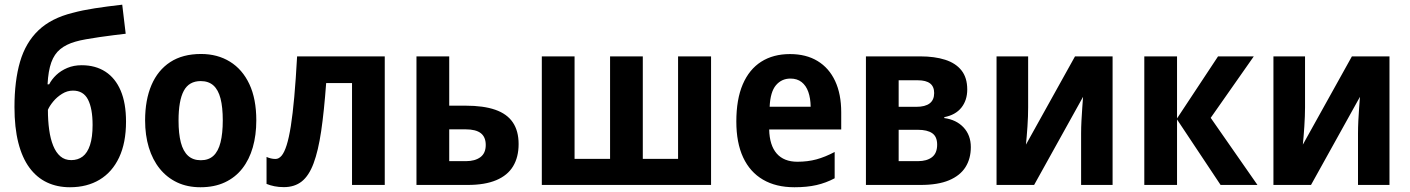

<svg xmlns="http://www.w3.org/2000/svg" viewBox="-20 -786 5993 816"><path d="M41.5 -331.1Q41.5 -442.4 65.2 -523.7Q88.9 -605 143.3 -657Q197.8 -709 289.1 -731.4Q330.6 -742.7 382.8 -750.7Q435.1 -758.8 499.5 -766.1L514.2 -642.6Q492.7 -640.1 463.4 -636.5Q434.1 -632.8 403.3 -628.4Q372.6 -624 345.5 -619.1Q318.4 -614.3 300.3 -608.9Q261.2 -597.7 236.1 -577.1Q210.9 -556.6 198 -520.8Q185.1 -484.9 182.1 -427.7H189Q199.7 -448.7 219.2 -467.3Q238.8 -485.8 266.1 -497.3Q293.5 -508.8 327.1 -508.8Q385.7 -508.8 428 -481.4Q470.2 -454.1 492.9 -400.9Q515.6 -347.7 515.6 -269Q515.6 -179.2 486.3 -116.9Q457 -54.7 403.6 -22.5Q350.1 9.8 277.3 9.8Q223.1 9.8 179.7 -10.7Q136.2 -31.2 105.2 -73.2Q74.2 -115.2 57.9 -179.4Q41.5 -243.7 41.5 -331.1ZM282.7 -105.5Q311 -105.5 331.3 -120.8Q351.6 -136.2 362.5 -169.4Q373.5 -202.6 373.5 -254.9Q373.5 -324.7 354 -362.8Q334.5 -400.9 290 -400.9Q265.6 -400.9 243.7 -387.2Q221.7 -373.5 206.1 -354.5Q190.4 -335.4 183.6 -319.3Q183.6 -273.4 189 -234.6Q194.3 -195.8 206.1 -166.7Q217.8 -137.7 236.6 -121.6Q255.4 -105.5 282.7 -105.5Z M1069.3 -274.4Q1069.3 -211.9 1054.4 -159.9Q1039.6 -107.9 1009.8 -69.8Q980 -31.7 935.5 -11Q891.1 9.8 832 9.8Q776.4 9.8 732.9 -10.7Q689.5 -31.2 658.9 -69.1Q628.4 -106.9 612.5 -159.2Q596.7 -211.4 596.7 -274.4Q596.7 -361.3 623.8 -424.6Q650.9 -487.8 703.6 -522.2Q756.3 -556.6 834.5 -556.6Q904.3 -556.6 957.3 -523.9Q1010.3 -491.2 1039.8 -428.5Q1069.3 -365.7 1069.3 -274.4ZM738.8 -273.4Q738.8 -218.3 748.5 -180.7Q758.3 -143.1 779.3 -124Q800.3 -105 833.5 -105Q866.7 -105 887.2 -124Q907.7 -143.1 917.2 -180.9Q926.8 -218.8 926.8 -274.4Q926.8 -330.6 917.2 -367.4Q907.7 -404.3 887 -422.9Q866.2 -441.4 833 -441.4Q783.2 -441.4 761 -399.9Q738.8 -358.4 738.8 -273.4Z M1615.2 0H1476.1V-433.1H1366.2Q1357.4 -313 1345 -228.8Q1332.5 -144.5 1312.7 -91.8Q1293 -39.1 1262.5 -14.9Q1231.9 9.3 1186.5 9.3Q1164.6 9.3 1146.5 5.6Q1128.4 2 1112.8 -4.4V-119.1Q1121.1 -115.2 1130.9 -112.8Q1140.6 -110.4 1150.9 -110.4Q1165 -110.4 1176.8 -124.3Q1188.5 -138.2 1198.2 -168.9Q1208 -199.7 1216.1 -250.5Q1224.1 -301.3 1230.7 -374.5Q1237.3 -447.8 1242.7 -546.4H1615.2Z M1889.2 -336.9H1959Q2034.7 -336.9 2084.7 -319.6Q2134.8 -302.2 2159.4 -265.9Q2184.1 -229.5 2184.1 -173.8Q2184.1 -118.2 2160.6 -79.3Q2137.2 -40.5 2089.1 -20.3Q2041 0 1967.8 0H1750V-546.4H1889.2ZM2044.4 -169.9Q2044.4 -203.6 2023.4 -220Q2002.4 -236.3 1959 -236.3H1889.2V-101.1H1960.4Q1998.5 -101.1 2021.5 -117.9Q2044.4 -134.8 2044.4 -169.9Z M3002 -546.4V0H2282.7V-546.4H2421.9V-110.8H2572.8V-546.4H2711.9V-110.8H2861.8V-546.4Z M3337.4 -556.2Q3406.2 -556.2 3454.8 -526.6Q3503.4 -497.1 3529.3 -441.7Q3555.2 -386.2 3555.2 -308.6V-235.8H3249Q3250.5 -168.5 3281 -133.5Q3311.5 -98.6 3369.1 -98.6Q3412.6 -98.6 3449.7 -108.6Q3486.8 -118.7 3527.3 -140.1V-28.3Q3490.7 -8.8 3450.2 0.5Q3409.7 9.8 3356.4 9.8Q3277.8 9.8 3222.7 -22.5Q3167.5 -54.7 3138.4 -116.9Q3109.4 -179.2 3109.4 -269.5Q3109.4 -363.8 3136.7 -427.5Q3164.1 -491.2 3215.1 -523.7Q3266.1 -556.2 3337.4 -556.2ZM3339.4 -452.1Q3301.8 -452.1 3277.8 -423.8Q3253.9 -395.5 3251 -332.5H3425.3Q3424.8 -368.7 3415.3 -395.5Q3405.8 -422.4 3386.7 -437.3Q3367.7 -452.1 3339.4 -452.1Z M4090.8 -405.8Q4090.8 -359.9 4065.9 -328.6Q4041 -297.4 3993.2 -288.1V-284.2Q4044.4 -277.3 4075.2 -244.4Q4106 -211.4 4106 -160.6Q4106 -111.8 4083.3 -75.7Q4060.5 -39.6 4013.4 -19.8Q3966.3 0 3892.6 0H3660.2V-546.4H3891.1Q3952.1 -546.4 3997.1 -532Q4042 -517.6 4066.4 -486.6Q4090.8 -455.6 4090.8 -405.8ZM3962.9 -171.4Q3962.9 -205.1 3942.1 -219.7Q3921.4 -234.4 3880.4 -234.4H3799.3V-101.1H3881.3Q3918.9 -101.1 3940.9 -117.9Q3962.9 -134.8 3962.9 -171.4ZM3950.2 -390.6Q3950.2 -418 3932.9 -431.4Q3915.5 -444.8 3880.9 -444.8H3799.3V-332H3874Q3912.1 -332 3931.2 -346.7Q3950.2 -361.3 3950.2 -390.6Z M4349.6 -546.4V-330.1Q4349.6 -312.5 4348.9 -291.3Q4348.1 -270 4346.7 -248.3Q4345.2 -226.6 4343.5 -206.5Q4341.8 -186.5 4340.3 -171.4L4548.8 -546.4H4708.5V0H4574.7V-219.2Q4574.7 -244.6 4576.2 -272.9Q4577.6 -301.3 4579.6 -327.9Q4581.5 -354.5 4583 -374.5L4375 0H4215.3V-546.4Z M5156.7 -546.4H5308.6L5125.5 -285.2L5324.2 0H5167.5L4982.4 -278.3V0H4843.3V-546.4H4982.4V-282.7Z M5526.4 -546.4V-330.1Q5526.4 -312.5 5525.6 -291.3Q5524.9 -270 5523.4 -248.3Q5522 -226.6 5520.3 -206.5Q5518.6 -186.5 5517.1 -171.4L5725.6 -546.4H5885.3V0H5751.5V-219.2Q5751.5 -244.6 5752.9 -272.9Q5754.4 -301.3 5756.3 -327.9Q5758.3 -354.5 5759.8 -374.5L5551.8 0H5392.1V-546.4Z"/></svg>

Font: Open Sans SemiCondensed
Style: Bold
Weight: 700
Width: 4
Designer: Monotype Design Team
Foundry: Monotype Imaging Inc.
Version: Version 3.003